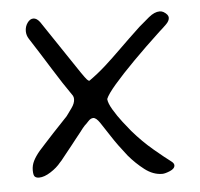

<svg xmlns="http://www.w3.org/2000/svg" viewBox="-48 -728 769 738"><g transform="rotate(-5 336.5 -359.0)"><path d="M549 -40Q514 -40 481.5 -65Q449 -90 422 -122Q387 -166 364.5 -201Q342 -236 328 -256.5Q314 -277 303 -277Q293 -277 283.5 -266.5Q274 -256 268 -251Q262 -245 247 -225Q240 -216 231 -205Q222 -194 213 -182Q194 -159 179 -139.5Q164 -120 161 -118Q146 -99 121 -83Q96 -67 76 -67Q65 -67 59.5 -72.5Q54 -78 54 -97Q54 -116 62.5 -133Q71 -150 87 -169Q95 -178 110.5 -195Q126 -212 144 -231.5Q162 -251 178 -267.5Q194 -284 202 -293Q210 -304 223 -322Q236 -340 236 -356Q236 -363 233 -369Q198 -419 160.5 -479.5Q123 -540 83 -602Q74 -616 74 -632Q74 -650 84 -664Q94 -678 107 -678Q120 -678 132 -662Q190 -576 222.5 -527Q255 -478 270.5 -455.5Q286 -433 291.5 -427Q297 -421 301 -421Q335 -445 365 -472Q395 -499 429.5 -533Q464 -567 511 -611Q528 -626 550.5 -644.5Q573 -663 593 -663Q601 -663 608 -659Q626 -648 626 -636Q626 -624 613.5 -611.5Q601 -599 585 -585Q528 -532 480 -483.5Q432 -435 401 -399Q370 -363 363 -345Q364 -329 379.5 -303Q395 -277 414 -252.5Q433 -228 444 -215Q482 -171 523 -136.5Q564 -102 587 -85Q598 -77 598 -69Q598 -56 579 -48Q560 -40 549 -40Z"/></g></svg>

Font: Fuzzy Bubbles
Style: Regular
Weight: 400
Designer: Robert E. Leuschke
Foundry: Robert E. Leuschke
Version: Version 1.010; ttfautohint (v1.8.3)